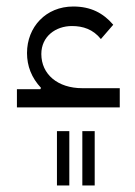

<svg xmlns="http://www.w3.org/2000/svg" viewBox="-20 -330 416 590"><path d="M155 240H193V73H155ZM233 240H271V73H233ZM32 0H348V-59H233C157 -59 107 -102 107 -164C107 -218 151 -250 201 -250C235 -250 266 -240 290 -210L328 -254C297 -290 259 -310 205 -310C121 -310 63 -247 63 -167C63 -127 77 -91 106 -60L104 -56H32Z"/></svg>

Font: IBM Plex Arabic Light
Style: Regular
Weight: 300
Designer: Mike Abbink, Paul van der Laan, Pieter van Rosmalen, Wael Morcos, Khajak Apelian
Foundry: Bold Monday
Version: Version 1.0